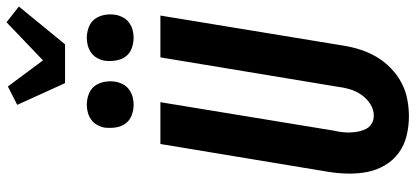

<svg xmlns="http://www.w3.org/2000/svg" viewBox="-354 -880 1243 574"><g transform="rotate(-90 267.0 -593.5)"><path d="M206 8Q176 8 147.5 1Q119 -6 96.5 -22.5Q74 -39 59.5 -63.5Q45 -88 39.5 -116Q34 -144 34.5 -174Q35 -204 40 -234L123 -735H248L163 -217Q160 -204 158.5 -191.5Q157 -179 157.5 -166.5Q158 -154 160.5 -142Q163 -130 168.5 -119.5Q174 -109 184.5 -103Q195 -97 208 -97Q226 -97 242.5 -107.5Q259 -118 270 -134Q281 -150 286.5 -168Q292 -186 294 -204L382 -735H507L417 -187Q413 -162 405 -137Q397 -112 383.5 -89Q370 -66 350 -46.5Q330 -27 306.5 -14.5Q283 -2 257 3Q231 8 206 8ZM441 -815Q424 -815 408.5 -821Q393 -827 384 -839.5Q375 -852 372.5 -868.5Q370 -885 372 -902Q374 -913 380 -924Q386 -935 396 -942Q406 -949 417.5 -952Q429 -955 440 -955Q457 -955 472.5 -949Q488 -943 497 -930.5Q506 -918 509 -901.5Q512 -885 509 -868Q507 -857 501 -846Q495 -835 485 -828Q475 -821 463.5 -818Q452 -815 441 -815ZM241 -815Q224 -815 208.5 -821Q193 -827 184 -839.5Q175 -852 172.5 -868.5Q170 -885 172 -902Q174 -913 180 -924Q186 -935 196 -942Q206 -949 217.5 -952Q229 -955 240 -955Q257 -955 272.5 -949Q288 -943 297 -930.5Q306 -918 309 -901.5Q312 -885 309 -868Q307 -857 301 -846Q295 -835 285 -828Q275 -821 263.5 -818Q252 -815 241 -815ZM305 -1020 240 -1163 295 -1191 373 -1086 487 -1195 534 -1158 421 -1020Z"/></g></svg>

Font: Iosevka SS18 Extrabold
Style: Italic
Weight: 800
Italic angle: -9°
Monospace: yes
Designer: Belleve Invis
Foundry: Belleve Invis
Version: Version 25.1.1; ttfautohint (v1.8.4)